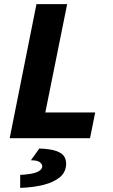

<svg xmlns="http://www.w3.org/2000/svg" viewBox="-20 -671 547 932"><path d="M27 0 157 -651H306L200 -125H442L417 0ZM78 241V178Q136 175 160.5 164Q185 153 185 136Q185 126 173.5 116.5Q162 107 130 107L171 50Q225 52 253 62Q281 72 291 87.5Q301 103 301 123Q301 163 272 188Q243 213 192.5 226Q142 239 78 241Z"/></svg>

Font: Source Sans 3 ExtraBold
Style: Italic
Weight: 800
Italic angle: -11°
Version: Version 3.052;hotconv 1.1.0;makeotfexe 2.6.0